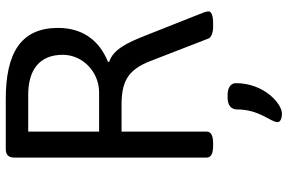

<svg xmlns="http://www.w3.org/2000/svg" viewBox="-182 -558 975 650"><g transform="rotate(-90 305.0 -232.5)"><path d="M295 -700H127C106 -700 97 -691 97 -670V-20C97 -6 109 2 137 2H145C173 2 185 -6 185 -20V-308H275C353 -308 394 -288 424 -210L500 -14C504 -4 520 2 540 2H550C579 2 592 -4 592 -14C592 -17 591 -22 589 -28L511 -225C485 -291 463 -336 421 -350V-354C491 -382 536 -437 536 -523C536 -649 451 -700 295 -700ZM310 -624C391 -624 445 -588 445 -507C445 -441 389 -384 317 -384H185V-624ZM309 51H300C273 51 260 64 260 83C260 159 217 197 217 220C217 232 235 235 246 235C279 235 349 175 349 79C349 62 334 51 309 51Z"/></g></svg>

Font: Asap
Style: Regular
Weight: 400
Designer: Pablo Cosgaya
Foundry: Pablo Cosgaya
Version: Version 1.007;PS 001.007;hotconv 1.0.70;makeotf.lib2.5.58329